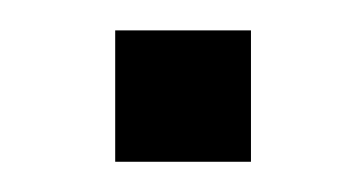

<svg xmlns="http://www.w3.org/2000/svg" viewBox="-20 -107 234 127"><path d="M146 0H56.2V-86.9H146Z"/></svg>

Font: VL Oswald
Style: Light
Weight: 300
Designer: vernon adams
Foundry: vernon adams
Version: Version ; ttfautohint (v0.92.18-e454-dirty) -l 8 -r 50 -G 20